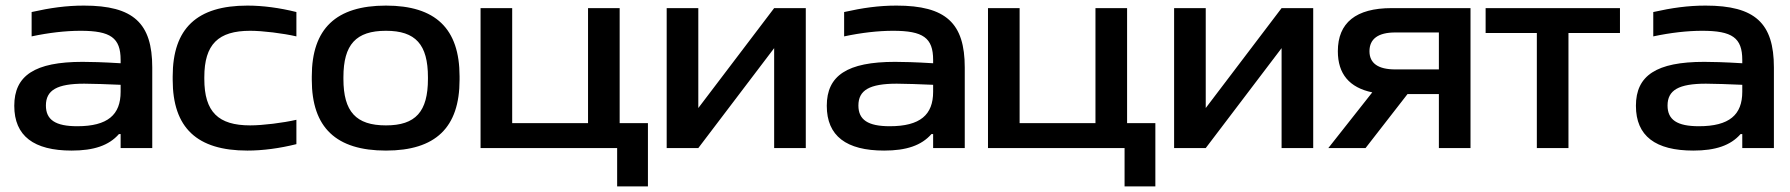

<svg xmlns="http://www.w3.org/2000/svg" viewBox="-20 -529 6397 686"><path d="M280 -509C217 -509 160 -501 93 -486V-399C154 -412 214 -419 268 -419C375 -419 411 -394 411 -315V-303C347 -307 301 -308 275 -308C104 -308 31 -259 31 -151C31 -43 101 9 236 9C315 9 369 -9 405 -50H411V0H524V-288C524 -446 457 -509 280 -509ZM144 -152C144 -207 184 -230 281 -230C312 -230 364 -228 411 -226V-201C411 -119 365 -78 256 -78C178 -78 144 -101 144 -152Z M597 -256V-244C597 -72 684 9 864 9C919 9 979 1 1039 -14V-101C991 -90 919 -81 874 -81C760 -81 710 -129 710 -247V-253C710 -371 760 -419 874 -419C919 -419 991 -410 1039 -399V-486C979 -501 919 -509 864 -509C684 -509 597 -428 597 -256Z M1094 -256V-244C1094 -73 1181 9 1359 9C1536 9 1622 -73 1622 -244V-256C1622 -427 1536 -509 1359 -509C1181 -509 1094 -427 1094 -256ZM1207 -247V-253C1207 -370 1252 -419 1359 -419C1465 -419 1509 -370 1509 -253V-247C1509 -130 1465 -81 1359 -81C1252 -81 1207 -130 1207 -247Z M1697 -500V0H2185V137H2295V-89H2194V-500H2081V-89H1810V-500Z M2362 0H2475L2746 -357V0H2859V-500H2746L2475 -143V-500H2362Z M3183 -509C3120 -509 3063 -501 2996 -486V-399C3057 -412 3117 -419 3171 -419C3278 -419 3314 -394 3314 -315V-303C3250 -307 3204 -308 3178 -308C3007 -308 2934 -259 2934 -151C2934 -43 3004 9 3139 9C3218 9 3272 -9 3308 -50H3314V0H3427V-288C3427 -446 3360 -509 3183 -509ZM3047 -152C3047 -207 3087 -230 3184 -230C3215 -230 3267 -228 3314 -226V-201C3314 -119 3268 -78 3159 -78C3081 -78 3047 -101 3047 -152Z M3510 -500V0H3998V137H4108V-89H4007V-500H3894V-89H3623V-500Z M4175 0H4288L4559 -357V0H4672V-500H4559L4288 -143V-500H4175Z M5234 -500H4952C4825 -500 4760 -448 4760 -346C4760 -265 4801 -216 4883 -199L4726 0H4859L5009 -193H5121V0H5234ZM4873 -346C4873 -390 4904 -413 4965 -413H5121V-281H4965C4904 -281 4873 -303 4873 -346Z M5471 0H5584V-411H5768V-500H5288V-411H5471Z M6074 -509C6011 -509 5954 -501 5887 -486V-399C5948 -412 6008 -419 6062 -419C6169 -419 6205 -394 6205 -315V-303C6141 -307 6095 -308 6069 -308C5898 -308 5825 -259 5825 -151C5825 -43 5895 9 6030 9C6109 9 6163 -9 6199 -50H6205V0H6318V-288C6318 -446 6251 -509 6074 -509ZM5938 -152C5938 -207 5978 -230 6075 -230C6106 -230 6158 -228 6205 -226V-201C6205 -119 6159 -78 6050 -78C5972 -78 5938 -101 5938 -152Z"/></svg>

Font: LT Wave Medium
Style: Regular
Weight: 500
Designer: Daniel Lyons
Version: Version 2.5 (Glyphs App)